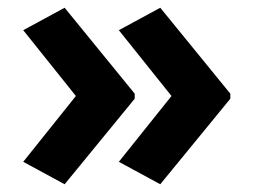

<svg xmlns="http://www.w3.org/2000/svg" viewBox="-20 -522 655 496"><path d="M575 -267 394 -46 287 -104 423 -274 287 -444 394 -502 575 -280ZM328 -267 147 -46 40 -104 176 -274 40 -444 147 -502 328 -280Z"/></svg>

Font: Noto Sans Vithkuqi
Style: Bold
Weight: 700
Version: Version 1.001; ttfautohint (v1.8.4.7-5d5b)